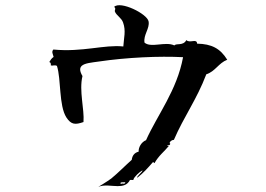

<svg xmlns="http://www.w3.org/2000/svg" viewBox="-20 -742 1040 752"><path d="M870 -508C843 -552 809 -570 752 -571C751 -593 723 -571 710 -585C697 -561 671 -574 663 -564C628 -581 572 -553 546 -575C541 -606 567 -630 562 -658C557 -688 451 -740 427 -715C436 -708 428 -703 430 -697C435 -682 456 -672 462 -654C474 -621 465 -594 463 -560C389 -568 303 -537 189 -548C181 -539 187 -531 190 -519C182 -514 178 -507 173 -499C178 -498 180 -493 179 -486C188 -483 192 -489 203 -484C220 -431 210 -329 240 -282C259 -253 275 -253 307 -264C311 -315 289 -386 303 -444C291 -465 292 -476 300 -484C312 -495 339 -497 367 -501C475 -517 604 -523 697 -518C673 -388 597 -293 552 -193C534 -186 522 -165 523 -148C507 -144 498 -133 496 -116C469 -92 444 -66 416 -43C400 -31 365 -10 365 -10C388 -20 417 -13 441 -13C461 -13 479 -17 489 -37C493 -39 504 -34 503 -40C506 -49 524 -67 538 -75C539 -68 513 -51 518 -46C541 -64 560 -85 579 -107C583 -107 582 -104 585 -103C602 -133 623 -148 641 -170C641 -170 635 -170 635 -173C642 -172 646 -174 647 -179C639 -182 652 -195 661 -194C700 -285 750 -351 788 -451C823 -462 836 -495 870 -508ZM471 -28C468 -17 458 -27 454 -21C445 -30 465 -28 471 -28Z"/></svg>

Font: Yuji Syuku Std R
Style: Regular
Weight: 400
Designer: Kataoka Yuji
Foundry: Kinuta Font Factory
Version: Version 3.000;hotconv 1.0.111;makeotfexe 2.5.65597